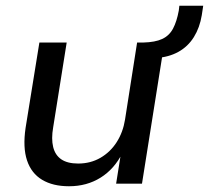

<svg xmlns="http://www.w3.org/2000/svg" viewBox="-20 -639 727 668"><path d="M220 9Q164 9 126.5 -13.5Q89 -36 74 -81Q59 -126 69 -194L117 -491H212L165 -196Q158 -156 165 -127.5Q172 -99 193.5 -84.5Q215 -70 252 -70Q295 -70 329.5 -90Q364 -110 386 -144.5Q408 -179 415 -223L457 -491H552L474 0H384L401 -107H406Q378 -51 330 -21Q282 9 220 9ZM522 -437 475 -470 478 -491Q520 -492 544.5 -503.5Q569 -515 582 -539.5Q595 -564 602 -602L604 -619H687L682 -586Q675 -543 654.5 -510Q634 -477 600.5 -458.5Q567 -440 522 -437Z"/></svg>

Font: Nunito Sans 10pt Medium
Style: Italic
Weight: 500
Italic angle: -9°
Designer: Vernon Adams
Foundry: Vernon Adams
Version: Version 3.101;gftools[0.9.27]